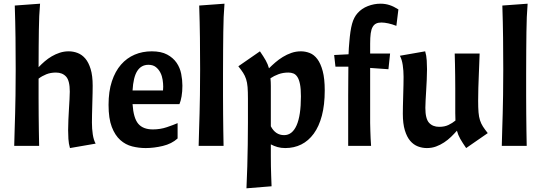

<svg xmlns="http://www.w3.org/2000/svg" viewBox="-20 -790 2933 1040"><path d="M197 -770Q194 -737 192.5 -702.5Q191 -668 190.5 -627Q190 -586 189.5 -537Q189 -488 189 -426Q204 -442 222 -457.5Q240 -473 260.5 -485Q281 -497 304 -504.5Q327 -512 352 -512Q377 -512 400.5 -503Q424 -494 442 -473Q460 -452 471 -416Q482 -380 482 -326Q482 -312 481.5 -285Q481 -258 480 -227.5Q479 -197 478.5 -169Q478 -141 478 -126Q478 -93 482.5 -62.5Q487 -32 498 -12L359 12Q352 -11 350.5 -38Q349 -65 349 -85Q349 -113 350.5 -142.5Q352 -172 353.5 -199.5Q355 -227 356.5 -251.5Q358 -276 358 -294Q358 -353 338 -375Q318 -397 283 -397Q254 -397 230.5 -387.5Q207 -378 189 -364Q189 -305 189 -256Q189 -207 189.5 -163.5Q190 -120 190.5 -80Q191 -40 192 0H57Q58 -52 59.5 -92Q61 -132 62 -175.5Q63 -219 64 -274.5Q65 -330 65 -414Q65 -499 64 -584.5Q63 -670 60 -760Z M698 -226Q703 -150 729 -119.5Q755 -89 808 -89Q848 -89 883.5 -101Q919 -113 942 -123V-40Q910 -11 862 0.5Q814 12 769 12Q732 12 696 3Q660 -6 631.5 -31.5Q603 -57 585.5 -102.5Q568 -148 568 -222Q568 -295 586 -349.5Q604 -404 635.5 -440Q667 -476 709.5 -494Q752 -512 802 -512Q853 -512 885.5 -494.5Q918 -477 936.5 -450Q955 -423 961.5 -390Q968 -357 968 -326Q968 -294 963.5 -268Q959 -242 952 -226ZM784 -439Q745 -439 723.5 -405.5Q702 -372 698 -300H863Q863 -304 863.5 -310Q864 -316 864 -321Q864 -337 861 -357.5Q858 -378 849 -396Q840 -414 824.5 -426.5Q809 -439 784 -439Z M1196 -770Q1193 -735 1191.5 -698Q1190 -661 1189.5 -616.5Q1189 -572 1188.5 -517Q1188 -462 1188 -391Q1188 -325 1188 -271.5Q1188 -218 1188.5 -172Q1189 -126 1189.5 -84.5Q1190 -43 1191 0H1056Q1057 -52 1058.5 -92Q1060 -132 1061 -175.5Q1062 -219 1063 -274.5Q1064 -330 1064 -414Q1064 -499 1063 -584.5Q1062 -670 1059 -760Z M1739 -300Q1739 -222 1723.5 -163.5Q1708 -105 1679.5 -66Q1651 -27 1612 -7.5Q1573 12 1525 12Q1502 12 1483 6.5Q1464 1 1447 -8Q1447 26 1447 55Q1447 84 1447.5 111.5Q1448 139 1449 165Q1450 191 1451 219L1315 230Q1318 169 1319.5 111Q1321 53 1322 -6.5Q1323 -66 1323 -127Q1323 -188 1323 -255Q1323 -294 1321 -318.5Q1319 -343 1313 -361.5Q1307 -380 1297 -395.5Q1287 -411 1271 -431L1388 -512Q1408 -483 1419.5 -462.5Q1431 -442 1437 -420Q1453 -436 1471.5 -452Q1490 -468 1512 -481.5Q1534 -495 1558.5 -503.5Q1583 -512 1610 -512Q1634 -512 1657.5 -503Q1681 -494 1699 -470Q1717 -446 1728 -405Q1739 -364 1739 -300ZM1447 -106Q1472 -58 1519 -58Q1563 -58 1586.5 -111Q1610 -164 1610 -268Q1610 -309 1605 -334Q1600 -359 1591 -373Q1582 -387 1569.5 -392Q1557 -397 1542 -397Q1513 -397 1488.5 -388Q1464 -379 1445 -366Q1447 -347 1447 -324Q1447 -301 1447 -271Z M1790 -492 1868 -496Q1869 -514 1869.5 -529.5Q1870 -545 1872 -560Q1877 -625 1887 -661Q1897 -697 1917 -719Q1939 -744 1972.5 -757Q2006 -770 2041 -770Q2067 -770 2090 -762.5Q2113 -755 2138 -739L2127 -650Q2104 -659 2083 -663.5Q2062 -668 2046 -668Q2029 -668 2017.5 -662.5Q2006 -657 1998.5 -644Q1991 -631 1988 -609Q1985 -587 1985 -554V-500H2093L2084 -415L1985 -422V-173Q1985 -146 1985 -124Q1985 -102 1986 -81.5Q1987 -61 1987.5 -41Q1988 -21 1990 0H1866Q1866 -85 1866 -152Q1866 -219 1866 -270.5Q1866 -322 1866.5 -360.5Q1867 -399 1867 -429H1797Z M2505 12Q2485 -17 2473 -38Q2461 -59 2455 -82Q2440 -65 2423 -48.5Q2406 -32 2385.5 -18.5Q2365 -5 2342 3.5Q2319 12 2292 12Q2267 12 2243.5 3Q2220 -6 2202 -27Q2184 -48 2173 -84Q2162 -120 2162 -174Q2162 -187 2162.5 -214.5Q2163 -242 2164 -272.5Q2165 -303 2165.5 -331Q2166 -359 2166 -374Q2166 -407 2161.5 -437.5Q2157 -468 2146 -488L2283 -512Q2290 -489 2291.5 -462Q2293 -435 2293 -415Q2293 -386 2291.5 -357Q2290 -328 2288.5 -300.5Q2287 -273 2285.5 -248.5Q2284 -224 2284 -206Q2284 -147 2304 -125Q2324 -103 2359 -103Q2388 -103 2409 -113Q2430 -123 2447 -137Q2446 -155 2446 -177.5Q2446 -200 2446 -229Q2446 -275 2446 -312Q2446 -349 2445.5 -381Q2445 -413 2444.5 -441.5Q2444 -470 2443 -500H2578Q2577 -476 2576 -446Q2575 -416 2573.5 -382.5Q2572 -349 2571 -313.5Q2570 -278 2570 -245Q2570 -206 2572 -181.5Q2574 -157 2580 -138.5Q2586 -120 2596 -104.5Q2606 -89 2622 -69Z M2838 -770Q2835 -735 2833.5 -698Q2832 -661 2831.5 -616.5Q2831 -572 2830.5 -517Q2830 -462 2830 -391Q2830 -325 2830 -271.5Q2830 -218 2830.5 -172Q2831 -126 2831.5 -84.5Q2832 -43 2833 0H2698Q2699 -52 2700.5 -92Q2702 -132 2703 -175.5Q2704 -219 2705 -274.5Q2706 -330 2706 -414Q2706 -499 2705 -584.5Q2704 -670 2701 -760Z"/></svg>

Font: Cantora One
Style: Regular
Weight: 400
Designer: Pablo Impallari, Rodrigo Fuenzalida
Foundry: Pablo Impallari
Version: Version 1.002; ttfautohint (v0.8) -G 200 -r 50